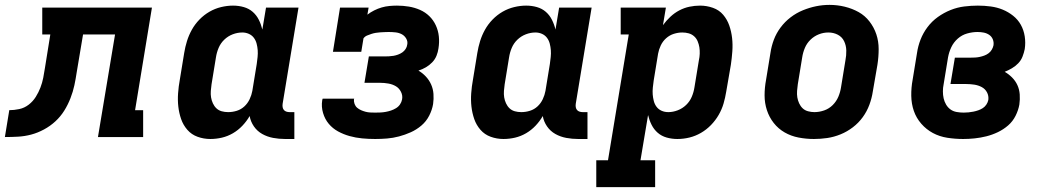

<svg xmlns="http://www.w3.org/2000/svg" viewBox="-76 -561 4296 786"><path d="M-56 0 -38 -110Q-18 -110 3 -114.5Q24 -119 41.5 -132.5Q59 -146 70.5 -164.5Q82 -183 89.5 -202.5Q97 -222 101 -242.5Q105 -263 108 -283L130 -420H97V-530H546L477 -110H510V0H325L395 -420H264L238 -265Q234 -238 228.5 -212Q223 -186 212.5 -159Q202 -132 187 -108Q172 -84 151 -64.5Q130 -45 104 -31Q78 -17 51.5 -10Q25 -3 -2 -1.5Q-29 0 -56 0Z M785 8Q758 8 733 -1Q708 -10 691 -29.5Q674 -49 665.5 -73.5Q657 -98 654 -124.5Q651 -151 653 -179Q655 -207 660 -234L678 -344Q682 -369 689.5 -393Q697 -417 709.5 -439.5Q722 -462 740.5 -481Q759 -500 781.5 -513Q804 -526 829 -532Q854 -538 878 -538Q901 -538 922 -532Q943 -526 958.5 -512.5Q974 -499 983.5 -480Q993 -461 998 -440Q998 -440 998 -440Q998 -440 998 -440L1013 -530H1146L1081 -136Q1080 -129 1081 -122.5Q1082 -116 1086 -111Q1090 -106 1096.5 -104Q1103 -102 1109 -102H1129V8H1091Q1066 8 1042 3.5Q1018 -1 997.5 -12.5Q977 -24 963.5 -43.5Q950 -63 946 -86Q934 -65 916.5 -46.5Q899 -28 877.5 -15.5Q856 -3 832.5 2.5Q809 8 785 8ZM858 -102Q876 -102 893.5 -107.5Q911 -113 924.5 -125.5Q938 -138 946 -155Q954 -172 957 -189L975 -299Q977 -313 978.5 -327.5Q980 -342 979 -355.5Q978 -369 974.5 -382.5Q971 -396 963 -406.5Q955 -417 942.5 -422.5Q930 -428 916 -428Q896 -428 876.5 -420.5Q857 -413 842 -398.5Q827 -384 819 -365Q811 -346 808 -326L790 -216Q788 -203 787 -189Q786 -175 788 -162.5Q790 -150 795.5 -138Q801 -126 810 -117.5Q819 -109 831.5 -105.5Q844 -102 858 -102Z M1460 8Q1433 8 1406.5 5.5Q1380 3 1355 -4Q1330 -11 1308 -23Q1286 -35 1270 -54Q1254 -73 1246.5 -98.5Q1239 -124 1243 -150Q1244 -152 1244 -154Q1244 -156 1245 -157H1374Q1374 -157 1374 -156.5Q1374 -156 1373 -155Q1372 -145 1375.5 -135.5Q1379 -126 1386 -120Q1393 -114 1402 -110Q1411 -106 1420.5 -103.5Q1430 -101 1440 -100.5Q1450 -100 1460 -100Q1471 -100 1481.5 -100.5Q1492 -101 1503 -103Q1514 -105 1524.5 -108.5Q1535 -112 1545 -118Q1555 -124 1561.5 -133.5Q1568 -143 1570 -154Q1573 -170 1565.5 -185Q1558 -200 1544.5 -208Q1531 -216 1514 -219Q1497 -222 1480 -222H1416L1434 -330H1498Q1507 -330 1516.5 -330.5Q1526 -331 1535 -332.5Q1544 -334 1553.5 -337.5Q1563 -341 1571 -346.5Q1579 -352 1584.5 -360.5Q1590 -369 1591 -378Q1594 -391 1587 -403Q1580 -415 1568.5 -421Q1557 -427 1543 -428.5Q1529 -430 1515 -430Q1506 -430 1497 -429.5Q1488 -429 1479.5 -428.5Q1471 -428 1462 -426.5Q1453 -425 1444 -422Q1435 -419 1426.5 -415.5Q1418 -412 1412 -404L1403 -349H1287L1316 -530H1433L1428 -501Q1441 -511 1456 -518.5Q1471 -526 1486.5 -530.5Q1502 -535 1518 -536.5Q1534 -538 1549 -538Q1574 -538 1598 -534Q1622 -530 1643.5 -520.5Q1665 -511 1681.5 -495Q1698 -479 1708 -457.5Q1718 -436 1720.5 -412Q1723 -388 1719 -363Q1717 -348 1711 -333Q1705 -318 1693.5 -306Q1682 -294 1667.5 -285.5Q1653 -277 1637 -272Q1654 -262 1667.5 -247.5Q1681 -233 1689 -215Q1697 -197 1698.5 -176.5Q1700 -156 1697 -135Q1693 -111 1681 -87.5Q1669 -64 1649 -47Q1629 -30 1605.5 -19.5Q1582 -9 1557.5 -2.5Q1533 4 1508.5 6Q1484 8 1460 8Z M1985 8Q1958 8 1933 -1Q1908 -10 1891 -29.5Q1874 -49 1865.5 -73.5Q1857 -98 1854 -124.5Q1851 -151 1853 -179Q1855 -207 1860 -234L1878 -344Q1882 -369 1889.5 -393Q1897 -417 1909.5 -439.5Q1922 -462 1940.5 -481Q1959 -500 1981.5 -513Q2004 -526 2029 -532Q2054 -538 2078 -538Q2101 -538 2122 -532Q2143 -526 2158.5 -512.5Q2174 -499 2183.5 -480Q2193 -461 2198 -440Q2198 -440 2198 -440Q2198 -440 2198 -440L2213 -530H2346L2281 -136Q2280 -129 2281 -122.5Q2282 -116 2286 -111Q2290 -106 2296.5 -104Q2303 -102 2309 -102H2329V8H2291Q2266 8 2242 3.5Q2218 -1 2197.5 -12.5Q2177 -24 2163.5 -43.5Q2150 -63 2146 -86Q2134 -65 2116.5 -46.5Q2099 -28 2077.5 -15.5Q2056 -3 2032.5 2.5Q2009 8 1985 8ZM2058 -102Q2076 -102 2093.5 -107.5Q2111 -113 2124.5 -125.5Q2138 -138 2146 -155Q2154 -172 2157 -189L2175 -299Q2177 -313 2178.5 -327.5Q2180 -342 2179 -355.5Q2178 -369 2174.5 -382.5Q2171 -396 2163 -406.5Q2155 -417 2142.5 -422.5Q2130 -428 2116 -428Q2096 -428 2076.5 -420.5Q2057 -413 2042 -398.5Q2027 -384 2019 -365Q2011 -346 2008 -326L1990 -216Q1988 -203 1987 -189Q1986 -175 1988 -162.5Q1990 -150 1995.5 -138Q2001 -126 2010 -117.5Q2019 -109 2031.5 -105.5Q2044 -102 2058 -102Z M2365 205V95H2413L2498 -420H2465V-530H2650L2638 -458Q2651 -476 2668 -492Q2685 -508 2705 -518.5Q2725 -529 2746.5 -533.5Q2768 -538 2790 -538Q2817 -538 2842.5 -529Q2868 -520 2884.5 -500.5Q2901 -481 2909.5 -456.5Q2918 -432 2921 -405.5Q2924 -379 2922 -351Q2920 -323 2916 -296L2897 -186Q2893 -161 2886 -137Q2879 -113 2866 -90.5Q2853 -68 2834.5 -49Q2816 -30 2793.5 -17Q2771 -4 2746.5 2Q2722 8 2697 8Q2674 8 2653 2Q2632 -4 2616.5 -17.5Q2601 -31 2591.5 -50Q2582 -69 2577 -90Q2577 -90 2577 -90Q2577 -90 2577 -90L2546 95H2606V205ZM2660 -102Q2679 -102 2698.5 -109.5Q2718 -117 2733 -131.5Q2748 -146 2756 -165Q2764 -184 2767 -204L2785 -314Q2788 -327 2788.5 -341Q2789 -355 2787 -367.5Q2785 -380 2780 -392Q2775 -404 2765.5 -412.5Q2756 -421 2743.5 -424.5Q2731 -428 2717 -428Q2700 -428 2682.5 -422.5Q2665 -417 2651 -404.5Q2637 -392 2629 -375Q2621 -358 2618 -341L2600 -231Q2598 -217 2596.5 -202.5Q2595 -188 2596 -174.5Q2597 -161 2600.5 -147.5Q2604 -134 2612 -123.5Q2620 -113 2632.5 -107.5Q2645 -102 2660 -102Z M3256 8Q3224 8 3193 2Q3162 -4 3136 -19Q3110 -34 3091.5 -57.5Q3073 -81 3063.5 -110Q3054 -139 3054 -170.5Q3054 -202 3060 -234L3078 -344Q3082 -372 3092 -398.5Q3102 -425 3119.5 -448.5Q3137 -472 3160.5 -490Q3184 -508 3211 -519Q3238 -530 3265 -535.5Q3292 -541 3320 -541Q3352 -541 3382.5 -533.5Q3413 -526 3439 -511.5Q3465 -497 3483.5 -473Q3502 -449 3511.5 -420.5Q3521 -392 3521 -360Q3521 -328 3516 -296L3497 -186Q3493 -159 3483 -132Q3473 -105 3456 -81.5Q3439 -58 3415.5 -40Q3392 -22 3365 -11Q3338 0 3310.5 4Q3283 8 3256 8ZM3258 -102Q3278 -102 3298 -109Q3318 -116 3333 -131Q3348 -146 3356 -165Q3364 -184 3367 -204L3385 -314Q3389 -334 3388.5 -354.5Q3388 -375 3379.5 -392.5Q3371 -410 3353.5 -419Q3336 -428 3315 -428Q3295 -428 3276 -420.5Q3257 -413 3242 -398.5Q3227 -384 3219 -365Q3211 -346 3208 -326L3190 -216Q3188 -203 3187 -189Q3186 -175 3188 -162.5Q3190 -150 3195.5 -138Q3201 -126 3210 -117.5Q3219 -109 3232 -105.5Q3245 -102 3258 -102Z M3867 8Q3834 8 3802 3Q3770 -2 3743 -16.5Q3716 -31 3695.5 -54.5Q3675 -78 3665 -107Q3655 -136 3654.5 -169Q3654 -202 3660 -234L3678 -344Q3682 -372 3692.5 -399Q3703 -426 3721 -450Q3739 -474 3763.5 -491.5Q3788 -509 3815.5 -520Q3843 -531 3871.5 -534.5Q3900 -538 3927 -538Q3954 -538 3980 -534.5Q4006 -531 4029 -521.5Q4052 -512 4071.5 -496.5Q4091 -481 4103 -459.5Q4115 -438 4119 -412Q4123 -386 4119 -360Q4116 -345 4110 -329.5Q4104 -314 4092.5 -302Q4081 -290 4066.5 -281.5Q4052 -273 4037 -267Q4053 -258 4067 -244Q4081 -230 4089 -212.5Q4097 -195 4098.5 -174.5Q4100 -154 4097 -133Q4093 -110 4081.5 -87Q4070 -64 4051 -47.5Q4032 -31 4009 -20Q3986 -9 3962 -3Q3938 3 3914 5.5Q3890 8 3867 8ZM3869 -100Q3879 -100 3889 -101Q3899 -102 3909 -104Q3919 -106 3929 -109.5Q3939 -113 3947.5 -118.5Q3956 -124 3962 -133Q3968 -142 3970 -152Q3972 -169 3964.5 -183Q3957 -197 3943 -204.5Q3929 -212 3912.5 -214.5Q3896 -217 3880 -217H3815L3833 -325H3898Q3907 -325 3916 -325.5Q3925 -326 3934.5 -328Q3944 -330 3953.5 -333.5Q3963 -337 3971 -343Q3979 -349 3984 -357.5Q3989 -366 3991 -375Q3993 -388 3988.5 -399.5Q3984 -411 3974 -418Q3964 -425 3951.5 -427.5Q3939 -430 3926 -430Q3905 -430 3883.5 -424Q3862 -418 3845 -403Q3828 -388 3818.5 -368Q3809 -348 3805 -326L3787 -216Q3784 -202 3784 -187Q3784 -172 3787 -158.5Q3790 -145 3797 -133Q3804 -121 3815 -113Q3826 -105 3840.5 -102.5Q3855 -100 3869 -100Z"/></svg>

Font: Iosevka Curly Slab XBdEx
Style: Italic
Weight: 800
Width: 7
Italic angle: -9°
Monospace: yes
Designer: Belleve Invis
Foundry: Belleve Invis
Version: Version 11.1.0; ttfautohint (v1.8.3)